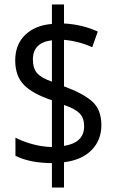

<svg xmlns="http://www.w3.org/2000/svg" viewBox="-20 -780 518 858"><path d="M127 -514Q127 -590 212 -600V-415Q164 -432 145.5 -453.5Q127 -475 127 -514ZM266 -311Q316 -294 336 -273Q356 -252 356 -216Q356 -142 266 -128ZM266 58V-55Q346 -65 389.5 -109.5Q433 -154 433 -221Q433 -291 391 -327.5Q349 -364 266 -394V-602Q333 -596 392 -569L417 -639Q347 -671 266 -675V-760H212V-673Q137 -667 92.5 -624Q48 -581 48 -510Q48 -441 86.5 -401Q125 -361 212 -332V-123Q167 -124 122.5 -136.5Q78 -149 49 -165V-84Q111 -52 212 -51V58Z"/></svg>

Font: Noto Sans Display SemiCondensed
Style: Regular
Weight: 400
Width: 4
Designer: Monotype Design team
Foundry: Monotype Imaging Inc.
Version: 1.000